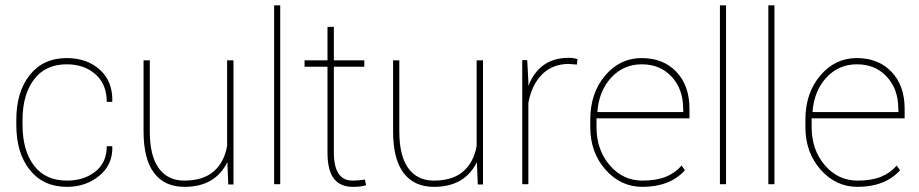

<svg xmlns="http://www.w3.org/2000/svg" viewBox="-20 -706 3523 736"><path d="M66.4 -227.5Q66.4 -129.4 110.1 -71.5Q153.8 -13.7 236.8 -13.7Q301.3 -13.7 345.2 -48.1Q389.2 -82.5 389.2 -145.5H409.7L410.6 -142.6Q412.1 -74.7 360.6 -32.2Q309.1 10.3 236.8 10.3Q146.5 10.3 94.5 -54.4Q42.5 -119.1 42.5 -227.5V-246.1Q42.5 -354 94.2 -418.7Q146 -483.4 235.8 -483.4Q313 -483.4 362.5 -439Q412.1 -394.5 410.6 -317.9L409.7 -315.4H389.2Q389.2 -383.3 345.9 -421.4Q302.7 -459.5 235.8 -459.5Q154.3 -459.5 110.4 -401.4Q66.4 -343.3 66.4 -246.1Z M687 10.3Q611.3 10.3 570.8 -42.7Q530.3 -95.7 530.3 -203.1V-474.6H554.2V-202.6Q554.2 -107.9 588.9 -60.8Q623.5 -13.7 686 -13.7Q758.3 -13.7 798.8 -48.6Q839.4 -83.5 850.6 -146.5V-474.6H875V1H855L851.6 -84.5Q804.7 10.3 687 10.3Z M1054.2 -685.5V0H1030.8V-685.5Z M1235.4 -603H1259.8V-474.6H1376.5V-450.2H1259.8V-121.6Q1259.8 -13.7 1331.5 -13.7Q1353 -13.7 1378.9 -17.6L1383.3 3.9Q1365.2 10.3 1333 10.3Q1284.2 10.3 1259.8 -21.5Q1235.4 -53.2 1235.4 -121.6V-450.2H1147.5V-474.6H1235.4Z M1643.6 10.3Q1567.9 10.3 1527.3 -42.7Q1486.8 -95.7 1486.8 -203.1V-474.6H1510.7V-202.6Q1510.7 -107.9 1545.4 -60.8Q1580.1 -13.7 1642.6 -13.7Q1714.8 -13.7 1755.4 -48.6Q1795.9 -83.5 1807.1 -146.5V-474.6H1831.5V1H1811.5L1808.1 -84.5Q1761.2 10.3 1643.6 10.3Z M2005.4 0H1981.9V-475.6H2001L2005.4 -393.1V-376.5Q2047.4 -484.4 2160.6 -484.4Q2177.2 -484.4 2193.8 -479.5L2191.4 -458.5L2160.6 -460.9Q2098.1 -460.9 2058.1 -420.9Q2018.1 -380.9 2005.4 -311.5Z M2599.1 -291H2598.6Q2598.6 -364.3 2554.7 -411.9Q2510.7 -459.5 2440.4 -459.5Q2370.1 -459.5 2323.2 -408.7Q2276.4 -357.9 2270 -278.8L2271.5 -276.4H2599.1ZM2442.4 10.3Q2359.4 10.3 2301 -55.7Q2242.7 -121.6 2242.7 -218.8V-247.1Q2242.7 -349.1 2299.6 -416.3Q2356.4 -483.4 2439.5 -483.4Q2522.5 -483.4 2572.8 -430.7Q2623 -377.9 2623 -289.1V-252.4H2266.6V-218.8Q2266.6 -131.8 2317.1 -72.8Q2367.7 -13.7 2442.4 -13.7Q2495.1 -13.7 2531 -27.8Q2566.9 -42 2592.8 -71.3L2605.5 -53.2Q2547.9 10.3 2442.4 10.3Z M2763.2 -685.5V0H2739.7V-685.5Z M2948.7 -685.5V0H2925.3V-685.5Z M3423.8 -291H3423.3Q3423.3 -364.3 3379.4 -411.9Q3335.4 -459.5 3265.1 -459.5Q3194.8 -459.5 3147.9 -408.7Q3101.1 -357.9 3094.7 -278.8L3096.2 -276.4H3423.8ZM3267.1 10.3Q3184.1 10.3 3125.7 -55.7Q3067.4 -121.6 3067.4 -218.8V-247.1Q3067.4 -349.1 3124.3 -416.3Q3181.2 -483.4 3264.2 -483.4Q3347.2 -483.4 3397.5 -430.7Q3447.8 -377.9 3447.8 -289.1V-252.4H3091.3V-218.8Q3091.3 -131.8 3141.8 -72.8Q3192.4 -13.7 3267.1 -13.7Q3319.8 -13.7 3355.7 -27.8Q3391.6 -42 3417.5 -71.3L3430.2 -53.2Q3372.6 10.3 3267.1 10.3Z"/></svg>

Font: Yantramanav Thin
Style: Regular
Weight: 250
Version: Version 1.001;PS 1.0;hotconv 1.0.72;makeotf.lib2.5.5900; ttf